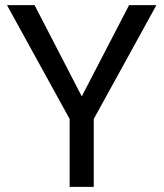

<svg xmlns="http://www.w3.org/2000/svg" viewBox="-20 -731 641 751"><path d="M115.2 -710.9 299.8 -354 484.9 -710.9H591.8L346.7 -265.6V0H252.4V-265.6L7.3 -710.9Z"/></svg>

Font: RobotoDEMO
Style: Regular
Weight: 400
Designer: Christian Robertson
Foundry: Google
Version: Version 2.136